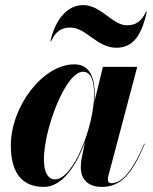

<svg xmlns="http://www.w3.org/2000/svg" viewBox="-20 -722 598 752"><path d="M255.5 -614C318 -614 359 -535 436 -535C500 -535 535 -582 555 -677H552.5C532.5 -635 509.5 -623 476.5 -623C420.5 -623 376 -702 306 -702C242 -702 197 -645 177 -560H179.5C199.5 -602 222.5 -614 255.5 -614ZM351 -350C351 -413 335 -470 271 -470C148 -470 22.5 -305.5 22.5 -152.5C22.5 -52.5 60 10 152 10C225 10 279.5 -75 313 -166L299 -97.5C298 -90.5 296.5 -81 296.5 -67C296.5 -22 321.5 10 379.5 10C458 10 500.5 -48.5 547 -158.5L545 -159.5C491 -32.5 448.5 -4.5 416 -4.5C406.5 -4.5 402.5 -10 402.5 -18.5C402.5 -23 403 -28 404.5 -33.5L517.5 -460H383L349.5 -322.5C350.5 -332.5 351 -341.5 351 -350ZM348.5 -351.5C348.5 -228 267.5 -19.5 196 -19.5C168 -19.5 152 -46.5 152 -98C152 -215.5 236.5 -441 305 -441C337.5 -441 348.5 -404 348.5 -351.5Z"/></svg>

Font: Bodoni* 72pt
Style: Bold Italic
Weight: 700
Italic angle: -13°
Version: Version 2.3